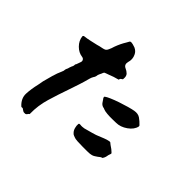

<svg xmlns="http://www.w3.org/2000/svg" viewBox="-149 -733 909 909"><g transform="rotate(45 305.5 -278.5)"><path d="M340 -428Q340 -425 339 -424Q337 -422 333 -420Q328 -416 328 -414Q328 -408 323 -408Q314 -406 300.5 -401.5Q287 -397 275 -392Q270 -390 265 -388.5Q260 -387 256 -385Q252 -382 249 -372Q248 -370 247 -368Q246 -366 245 -364Q240 -354 240 -347Q239 -340 233 -332Q231 -328 229 -324Q227 -320 226 -315Q219 -288 210 -260.5Q201 -233 192 -207Q174 -156 158.5 -104Q143 -52 144 1Q145 5 140 7Q139 8 139 8.5Q139 9 137 11Q136 14 131 17Q130 18 128 18H126Q118 19 113.5 16Q109 13 106 11Q101 6 95 8Q92 8 90 6Q62 -20 63.5 -52.5Q65 -85 74 -123Q75 -130 76.5 -136.5Q78 -143 79 -150Q84 -170 92 -198Q100 -226 109 -245Q114 -255 114 -264Q115 -266 115 -267.5Q115 -269 116 -270Q120 -277 121 -284Q123 -290 125 -295Q130 -303 130 -310V-314Q132 -317 133.5 -320Q135 -323 136 -327Q137 -331 138.5 -334Q140 -337 141 -341Q144 -349 140 -355.5Q136 -362 128 -363Q103 -366 83 -386Q63 -406 60 -432Q60 -436 62 -437Q64 -439 66 -439Q84 -441 101.5 -445Q119 -449 137 -453Q144 -455 151.5 -457Q159 -459 166 -460Q177 -462 182.5 -465.5Q188 -469 191 -476Q198 -490 202 -505Q213 -535 228 -559Q230 -562 233 -568Q236 -574 238 -575Q243 -578 254.5 -575Q266 -572 271 -570Q289 -562 296 -546Q307 -524 299 -499Q294 -478 312 -470Q324 -465 333 -456Q342 -447 340 -428ZM551 -320Q546 -295 518.5 -275.5Q491 -256 462 -256Q455 -256 438 -255.5Q421 -255 403.5 -256.5Q386 -258 377 -262Q375 -263 372.5 -264Q370 -265 367 -265Q357 -268 350.5 -276.5Q344 -285 340 -292Q337 -295 337 -297Q333 -303 338 -306Q344 -311 362.5 -319Q381 -327 404.5 -335Q428 -343 449.5 -349Q471 -355 483 -357Q506 -361 521 -350.5Q536 -340 549 -326Q551 -324 551 -320ZM549 -134Q548 -131 547 -128Q546 -125 545 -122Q544 -116 542.5 -109.5Q541 -103 536 -95Q535 -92 532 -92Q528 -91 524 -88Q520 -85 515 -81Q509 -77 503 -73Q497 -69 490 -67Q481 -64 461 -64Q448 -64 429.5 -64Q411 -64 395 -65Q379 -66 373 -69Q371 -70 365 -72Q359 -74 354 -80Q346 -88 342.5 -101Q339 -114 340 -124Q340 -130 346 -130H350Q356 -129 362.5 -129.5Q369 -130 375 -131Q394 -136 417 -142.5Q440 -149 448 -153Q461 -158 474 -163.5Q487 -169 503 -172Q507 -172 509 -171Q511 -169 514 -166.5Q517 -164 520 -162Q527 -158 534.5 -152Q542 -146 547 -141Q551 -137 549 -134Z"/></g></svg>

Font: Slackside One
Style: Regular
Weight: 400
Version: Version 1.000